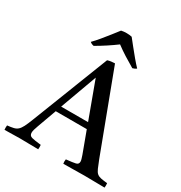

<svg xmlns="http://www.w3.org/2000/svg" viewBox="-229 -1056 1139 1205"><g transform="rotate(30 340.5 -453.5)"><path d="M-22 1Q-24 -15 -22 -31Q6 -34 23 -38Q40 -42 52 -52.5Q64 -63 75 -84.5Q86 -106 101 -145L317 -699Q328 -703 343.5 -705Q359 -707 370 -707L585 -136Q599 -100 608 -79.5Q617 -59 628 -50Q639 -41 656 -37.5Q673 -34 703 -31Q705 -15 703 1Q668 1 631 0Q594 -1 557 -1Q519 -1 480.5 0Q442 1 404 1Q401 -14 404 -31Q453 -36 472 -40.5Q491 -45 491 -64Q491 -72 488 -82Q485 -92 480 -107L423 -261H198L148 -123Q141 -104 137.5 -91.5Q134 -79 134 -69Q134 -47 154.5 -41.5Q175 -36 222 -31Q224 -14 222 1Q188 1 155 0Q122 -1 88 -1Q60 -1 34 0Q8 1 -22 1ZM213 -303H408L310 -569ZM338 -826Q307 -803 272 -780Q237 -757 199 -735Q182 -738 171 -748Q192 -769 215.5 -797.5Q239 -826 261.5 -854.5Q284 -883 300 -904Q308 -906 318.5 -907Q329 -908 339 -908Q348 -908 358.5 -907Q369 -906 377 -904Q394 -883 416.5 -854.5Q439 -826 463 -797.5Q487 -769 507 -748Q495 -739 479 -735Q441 -757 405.5 -779.5Q370 -802 338 -826Z"/></g></svg>

Font: Tiro Devanagari Sanskrit
Style: Regular
Weight: 400
Designer: Devanagari: John Hudson & Fiona Ross. Latin: John Hudson.
Foundry: Tiro Typeworks Ltd.
Version: Version 1.52